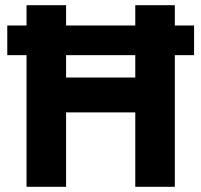

<svg xmlns="http://www.w3.org/2000/svg" viewBox="-20 -718 774 738"><path d="M500 0V-286H234V0H82V-506H8V-620H82V-698H234V-620H500V-698H652V-620H726V-506H652V0ZM234 -420H500V-506H234Z"/></svg>

Font: IBM Plex Sans
Style: Bold
Weight: 700
Designer: Mike Abbink, Paul van der Laan, Pieter van Rosmalen
Foundry: Bold Monday
Version: Version 3.201